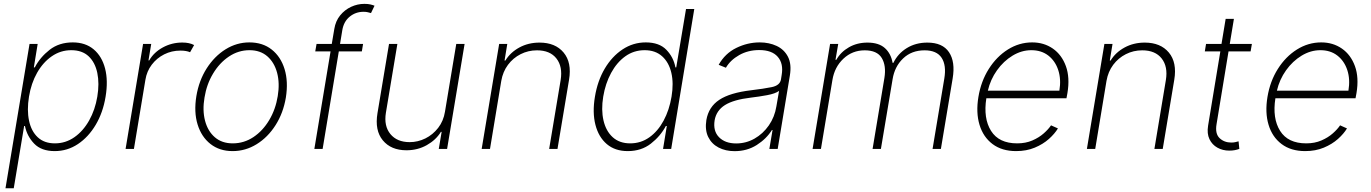

<svg xmlns="http://www.w3.org/2000/svg" viewBox="-20 -774 7128 998"><path d="M8.5 204.5 133.5 -545.5H175.8L155.9 -423.7H160.9Q188.6 -476.6 237.9 -515.1Q287.3 -553.6 358 -553.6Q424 -553.6 467 -517.4Q509.9 -481.2 526.3 -417.6Q542.6 -354 528.8 -271.3Q515.3 -188.9 477.5 -125.2Q439.6 -61.4 384.8 -25Q329.9 11.4 264.6 11.4Q195 11.4 157.7 -27.3Q120.4 -66.1 109.7 -119H105.5L51.5 204.5ZM130.7 -271.7Q119.3 -202.1 130.9 -147Q142.4 -92 176.3 -60.4Q210.2 -28.8 265.3 -28.8Q321 -28.8 366.8 -60.9Q412.6 -93 443.5 -148.1Q474.4 -203.1 485.8 -271.7Q497.2 -340.2 485.8 -394.9Q474.4 -449.6 440.7 -481.4Q407 -513.1 350.5 -513.1Q295.1 -513.1 249.5 -481.7Q203.8 -450.3 172.9 -395.8Q142 -341.3 130.7 -271.7Z M632.8 0 723.7 -545.5H766L751.8 -460.2H755.7Q779.8 -502.1 826.5 -527.5Q873.2 -552.9 927.6 -552.9Q964.5 -552.9 989 -539.8L968 -502.5Q948.9 -511 917.6 -511Q872.2 -511 833.5 -491.5Q794.7 -471.9 768.8 -437.7Q742.9 -403.4 735.8 -359.4L676.1 0Z M1189.3 11.4Q1121.1 11.4 1074 -25.6Q1027 -62.5 1007.1 -127Q987.2 -191.4 1000.7 -274.5Q1014.2 -355.5 1054.3 -418.5Q1094.5 -481.5 1152.3 -517.6Q1210.2 -553.6 1276.3 -553.6Q1345.2 -553.6 1392.2 -516.5Q1439.3 -479.4 1459.2 -414.8Q1479 -350.1 1465.9 -267Q1452.4 -186.4 1412.3 -123.4Q1372.2 -60.4 1314.1 -24.5Q1256 11.4 1189.3 11.4ZM1189.6 -28.8Q1248.2 -28.8 1297.2 -61.4Q1346.2 -94.1 1379.4 -149.9Q1412.6 -205.6 1423.7 -274.5Q1434.7 -341.3 1420.5 -395.2Q1406.2 -449.2 1369.7 -481.2Q1333.1 -513.1 1277 -513.1Q1219.1 -513.1 1169.9 -480.1Q1120.7 -447.1 1087.4 -391.3Q1054 -335.6 1043 -267Q1031.6 -200.6 1045.8 -146.5Q1060 -92.3 1096.8 -60.5Q1133.5 -28.8 1189.6 -28.8Z M1867.2 -545.5 1860.8 -506.7H1741.1L1657 0H1614L1698.2 -506.7H1618.6L1625.4 -545.5H1704.5L1717.7 -623.6Q1724.4 -664.8 1748 -693.9Q1771.7 -723 1805 -738.5Q1838.4 -753.9 1873.9 -753.9Q1892.8 -753.9 1905.4 -750.9Q1918 -747.9 1926.8 -744.3L1908.4 -706Q1900.6 -708.1 1891.7 -710.4Q1882.8 -712.7 1869.7 -712.7Q1828.8 -712.7 1797.8 -687.5Q1766.7 -662.3 1759.2 -616.8L1747.5 -545.5Z M2293 -193.5 2351.6 -545.5H2394.9L2304 0H2260.7L2275.6 -88.4H2271.7Q2246.1 -46.5 2198.5 -19.7Q2150.9 7.1 2092.7 7.1Q2012.4 7.1 1969.8 -44.6Q1927.2 -96.2 1942.1 -185.7L2002.1 -545.5H2045.5L1985.8 -187.5Q1974.8 -119.3 2009.2 -77.2Q2043.7 -35.2 2109.4 -35.2Q2152 -35.2 2191.1 -54.5Q2230.1 -73.9 2257.6 -109.4Q2285.2 -144.9 2293 -193.5Z M2585.6 -353.7 2527 0H2483.7L2574.6 -545.5H2616.8L2602.6 -459.2H2606.9Q2632.5 -501.4 2679.3 -527Q2726.2 -552.6 2784.4 -552.6Q2866.5 -552.6 2909.6 -500.9Q2952.8 -449.2 2937.9 -359.7L2877.8 0H2834.5L2894.2 -358Q2905.5 -427.6 2872.3 -470Q2839.1 -512.4 2771.3 -512.4Q2725.5 -512.4 2686.3 -492.5Q2647 -472.7 2620.4 -437Q2593.8 -401.3 2585.6 -353.7Z M3468.8 0 3588.8 -727.3H3545.9L3495 -423.7H3490.8Q3481 -476.6 3443.8 -515.1Q3406.7 -553.6 3336.7 -553.6Q3271 -553.6 3216 -517.2Q3161 -480.8 3123.4 -417.3Q3085.9 -353.7 3072.4 -271.3Q3058.6 -188.9 3075 -125.2Q3091.4 -61.4 3134.2 -25Q3177 11.4 3243 11.4Q3313.4 11.4 3363.1 -27.3Q3412.9 -66.1 3441 -119H3446L3426.5 0ZM3470.6 -271.7Q3459 -202.1 3429.4 -147Q3399.8 -92 3355.6 -60.4Q3311.4 -28.8 3255.6 -28.8Q3199.9 -28.8 3164.7 -60.9Q3129.5 -93 3116.9 -148.1Q3104.2 -203.1 3115.5 -271.7Q3126.8 -340.2 3156.5 -394.9Q3186.1 -449.6 3230.4 -481.4Q3274.7 -513.1 3330.8 -513.1Q3386.2 -513.1 3421.4 -481.7Q3456.6 -450.3 3469.5 -395.8Q3482.3 -341.3 3470.6 -271.7Z M3798.3 11.7Q3751.4 11.7 3715.2 -7.1Q3679 -25.9 3661.2 -62.1Q3643.5 -98.4 3651.6 -150.2Q3663.4 -218.4 3718.8 -255.1Q3774.1 -291.9 3885.3 -305Q3948.9 -312.5 3991.5 -321.2Q4034.1 -329.9 4039.4 -361.2L4043 -383.9Q4053.3 -443.2 4022.9 -478.5Q3992.5 -513.8 3926.5 -513.8Q3868.6 -513.8 3822.4 -487.7Q3776.3 -461.6 3753.2 -421.9L3715.6 -437.1Q3748.6 -496.1 3807.2 -524.9Q3865.8 -553.6 3929 -553.6Q3977.6 -553.6 4016.9 -535.3Q4056.1 -517 4075.8 -478.9Q4095.5 -440.7 4085.6 -381L4022.4 0H3979L3995.7 -98.4H3992.5Q3964.1 -52.6 3913.7 -20.4Q3863.3 11.7 3798.3 11.7ZM3806.5 -28.4Q3857.6 -28.4 3901.8 -53.4Q3946 -78.5 3976.4 -122.2Q4006.7 -165.8 4015.6 -221.2L4029.5 -301.5Q4010.3 -287.3 3967.2 -279.3Q3924 -271.3 3883.9 -266.7Q3793 -256 3748.2 -227.8Q3703.5 -199.6 3694.6 -148.8Q3685.7 -93 3717.5 -60.7Q3749.3 -28.4 3806.5 -28.4Z M4203.8 0 4294.7 -545.5H4337L4322.8 -463.1H4327.1Q4350.1 -503.9 4392.6 -528.2Q4435 -552.6 4489 -552.6Q4547.9 -552.6 4579.5 -524.1Q4611.2 -495.7 4619.7 -447.1H4623.6Q4647 -495.4 4693.4 -524Q4739.7 -552.6 4800.4 -552.6Q4879.3 -552.6 4912.8 -502.7Q4946.4 -452.8 4931.8 -366.1L4870.7 0H4827.4L4888.5 -366.1Q4899.9 -434.7 4874.5 -473.5Q4849.1 -512.4 4785.9 -512.4Q4718.4 -512.4 4674.4 -470.3Q4630.3 -428.3 4619.7 -362.6L4558.9 0H4515.6L4577.1 -369Q4587.4 -432.9 4563.2 -472.7Q4539.1 -512.4 4474.8 -512.4Q4410.2 -512.4 4364 -468.9Q4317.8 -425.4 4306.8 -358L4247.2 0Z M5261.7 11.4Q5187.9 11.4 5139.2 -25.2Q5090.6 -61.8 5071.4 -125.4Q5052.2 -188.9 5065.7 -270.2Q5079.2 -351.9 5119.7 -415.8Q5160.2 -479.8 5218.9 -516.7Q5277.7 -553.6 5345.2 -553.6Q5406.2 -553.6 5452.6 -521.5Q5498.9 -489.3 5520.4 -430.2Q5541.9 -371.1 5528.4 -290.1L5523.4 -263.1H5106.9Q5090.6 -158.7 5131.4 -93.7Q5172.2 -28.8 5267 -28.8Q5311.4 -28.8 5346.1 -43.9Q5380.7 -58.9 5405.2 -80.6Q5429.7 -102.3 5443.2 -122.5L5479 -106.5Q5462.7 -79.2 5432.2 -51.8Q5401.6 -24.5 5358.7 -6.6Q5315.7 11.4 5261.7 11.4ZM5114.7 -302.6H5486.5Q5496.4 -361.5 5480.8 -409.3Q5465.2 -457 5429.2 -485.1Q5393.1 -513.1 5340.9 -513.1Q5289.8 -513.1 5243.1 -484.7Q5196.4 -456.3 5162.3 -408.6Q5128.2 -360.8 5114.7 -302.6Z M5731.5 -353.7 5672.9 0H5629.6L5720.5 -545.5H5762.8L5748.6 -459.2H5752.8Q5778.4 -501.4 5825.3 -527Q5872.2 -552.6 5930.4 -552.6Q6012.4 -552.6 6055.6 -500.9Q6098.7 -449.2 6083.8 -359.7L6023.8 0H5980.5L6040.1 -358Q6051.5 -427.6 6018.3 -470Q5985.1 -512.4 5917.3 -512.4Q5871.4 -512.4 5832.2 -492.5Q5793 -472.7 5766.3 -437Q5739.7 -401.3 5731.5 -353.7Z M6487.2 -545.5 6480.5 -506.7H6365.8L6303.6 -128.9Q6295.1 -79.2 6319.2 -56.1Q6343.4 -33 6380.3 -33Q6391.3 -33 6400.2 -35Q6409.1 -36.9 6418 -39.4L6421.9 0Q6410.9 3.9 6398.6 6.4Q6386.4 8.9 6369.7 8.9Q6335.6 8.9 6308.1 -6.4Q6280.5 -21.7 6266.7 -50.6Q6252.8 -79.5 6259.6 -121.1L6323.2 -506.7H6242.5L6248.9 -545.5H6329.2L6350.9 -676.1H6393.8L6372.2 -545.5Z M6764.2 11.4Q6690.3 11.4 6641.7 -25.2Q6593 -61.8 6573.9 -125.4Q6554.7 -188.9 6568.2 -270.2Q6581.7 -351.9 6622.2 -415.8Q6662.6 -479.8 6721.4 -516.7Q6780.2 -553.6 6847.7 -553.6Q6908.7 -553.6 6955.1 -521.5Q7001.4 -489.3 7022.9 -430.2Q7044.4 -371.1 7030.9 -290.1L7025.9 -263.1H6609.4Q6593 -158.7 6633.9 -93.7Q6674.7 -28.8 6769.5 -28.8Q6813.9 -28.8 6848.5 -43.9Q6883.2 -58.9 6907.7 -80.6Q6932.2 -102.3 6945.7 -122.5L6981.5 -106.5Q6965.2 -79.2 6934.7 -51.8Q6904.1 -24.5 6861.2 -6.6Q6818.2 11.4 6764.2 11.4ZM6617.2 -302.6H6989Q6998.9 -361.5 6983.3 -409.3Q6967.7 -457 6931.6 -485.1Q6895.6 -513.1 6843.4 -513.1Q6792.3 -513.1 6745.6 -484.7Q6698.9 -456.3 6664.8 -408.6Q6630.7 -360.8 6617.2 -302.6Z"/></svg>

Font: Inter UI Extra Light
Style: Italic
Weight: 200
Italic angle: -9.39999°
Designer: Rasmus Andersson
Foundry: rsms
Version: 3.2;8d6f07862